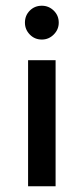

<svg xmlns="http://www.w3.org/2000/svg" viewBox="-20 -650 291 670"><path d="M78 0V-440H174V0ZM126 -512Q101 -512 84 -529.5Q67 -547 67 -571Q67 -596 84 -613Q101 -630 126 -630Q150 -630 167.5 -613Q185 -596 185 -571Q185 -547 167.5 -529.5Q150 -512 126 -512Z"/></svg>

Font: Teachers Medium
Style: Regular
Weight: 500
Designer: Alfredo Marco Pradil, Chank Diesel
Version: Version 1.001